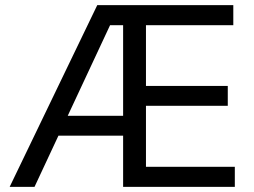

<svg xmlns="http://www.w3.org/2000/svg" viewBox="-20 -727 989 747"><path d="M358.4 -707H887.7V-628.9H547.9V-392.6H866.2V-315.4H547.9V-78.1H893.6V0H459V-628.9H408.2L114.3 0H17.6ZM168.9 -276.4H503.9V-199.2H168.9Z"/></svg>

Font: WEMIX Pretendard Variable
Style: Regular
Weight: 400
Designer: Base glyphs from Inter by Rasmus Andersson; Hangeul glyphs from Noto Sans CJK(Source Han Sans) by Jang Soo-young and Kan
Foundry: Kil Hyung-jin
Version: Version 1.000;Glyphs 3.2 (3208)